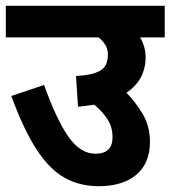

<svg xmlns="http://www.w3.org/2000/svg" viewBox="-20 -642 588 662"><path d="M0 -622H548V-513H463Q482 -481 482 -445Q482 -367 416 -322Q447 -291 472 -249Q497 -207 497 -153Q497 -79 450 -39.5Q403 0 320 0Q255 0 203 -29Q151 -58 106.5 -126Q62 -194 19 -311L132 -349Q175 -229 216 -170.5Q257 -112 309 -112Q368 -112 368 -169Q368 -203 351.5 -229.5Q335 -256 305 -281Q279 -277 249 -274L242 -380Q294 -382 323 -397Q352 -412 352 -453Q352 -472 343.5 -486.5Q335 -501 320 -513H0Z"/></svg>

Font: Noto Sans Devanagari UI SemiCondensed
Style: Bold
Weight: 700
Width: 4
Designer: Jelle Bosma - Monotype Design Team
Foundry: Monotype Imaging Inc.
Version: Version 2.004; ttfautohint (v1.8.4.7-5d5b)